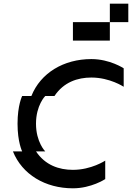

<svg xmlns="http://www.w3.org/2000/svg" viewBox="-20 -1020 715 1040"><path d="M150 -500H100C100 -500 75 -450 75 -350C75 -250 100 -200 100 -200H50C100 -75 225 0 375 0C475 0 550 -50 550 -50V-150C550 -150 475 -100 375 -100C300 -100 225 -125 175 -200H225C225 -200 175 -250 175 -350C175 -450 225 -500 225 -500H275C325 -575 400 -600 475 -600C575 -600 650 -550 650 -550V-650C650 -650 575 -700 475 -700C325 -700 200 -625 150 -500ZM375 -800H575V-900H375ZM575 -900H675V-1000H575Z"/></svg>

Font: LS-VG5000 Shifted
Style: Regular
Weight: 400
Designer: Justin Bihan, 2021
Foundry: Justin Bihan, 2021
Version: Version 1.000;Glyphs 3.1.2 (3151)